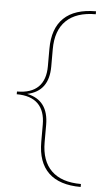

<svg xmlns="http://www.w3.org/2000/svg" viewBox="-57 -748 497 907"><g transform="rotate(5 191.5 -294.5)"><path d="M71 -294Q173 -273 173 -156V-74Q173 15 221 61.5Q269 108 361 108V122Q260 122 208.5 72.5Q157 23 157 -74V-156Q157 -221 123 -254.5Q89 -288 22 -288V-301Q89 -301 123 -334.5Q157 -368 157 -433V-515Q157 -612 208.5 -661.5Q260 -711 361 -711V-697Q269 -697 221 -650.5Q173 -604 173 -515V-433Q173 -315 71 -294Z"/></g></svg>

Font: Ysabeau SC Thin
Style: Regular
Weight: 200
Designer: Christian Thalmann (Catharsis Fonts)
Version: Version 0.003